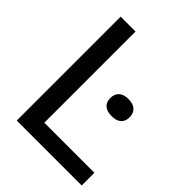

<svg xmlns="http://www.w3.org/2000/svg" viewBox="-210 -853 967 967"><g transform="rotate(45 273.5 -370.0)"><path d="M79 0V-740H185V-90.5H541.5V0ZM332 -413.5Q332 -442.5 349.5 -458.5Q367 -474.5 400.5 -474.5Q434 -474.5 451.8 -458.5Q469.5 -442.5 469.5 -413.5Q469.5 -384.5 452 -369Q434.5 -353.5 400.5 -353.5Q367 -353.5 349.5 -369Q332 -384.5 332 -413.5Z"/></g></svg>

Font: Encode Sans Medium
Style: Regular
Weight: 500
Designer: Multiple Designers
Foundry: Impallari Type
Version: Version 2.000